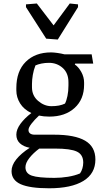

<svg xmlns="http://www.w3.org/2000/svg" viewBox="-20 -835 565 1079"><path d="M402.3 -477.5 400.4 -472.7Q421.4 -458.5 437 -430.2Q452.6 -401.9 452.6 -371.1V-358.9Q452.6 -276.9 399.2 -228.3Q345.7 -179.7 257.3 -179.7Q225.6 -179.7 199.2 -185.5Q172.9 -161.1 156.5 -139.4Q140.1 -117.7 140.1 -104.5Q140.1 -91.8 149.2 -85Q158.2 -78.1 174.8 -78.1H284.2Q400.4 -78.1 458.3 -44.4Q516.1 -10.7 516.1 61.5Q516.1 140.6 448.5 181.9Q380.9 223.1 256.3 223.1Q147.9 223.1 96.4 200.2Q44.9 177.2 44.9 126.5Q44.9 93.8 71.5 60.5Q98.1 27.3 147 -4.4Q111.8 -11.2 91.8 -29.8Q71.8 -48.3 71.8 -78.6Q71.8 -107.4 95 -139.2Q118.2 -170.9 156.2 -199.7Q114.3 -219.7 93 -253.9Q71.8 -288.1 71.8 -327.1V-339.8Q71.8 -435.5 125 -488Q178.2 -540.5 267.1 -540.5Q281.2 -540.5 303 -537.4Q324.7 -534.2 341.8 -529.8H495.1L503.9 -477.5ZM200.7 0Q166.5 25.4 144.8 53.2Q123 81.1 123 105Q123 139.6 158.9 152.1Q194.8 164.6 285.6 164.6Q323.2 164.6 361.6 158.4Q399.9 152.3 429.7 139.6Q438 127.9 442.9 111.6Q447.8 95.2 447.8 78.6Q447.8 34.2 412.4 17.1Q377 0 290 0ZM364.7 -373Q364.7 -424.3 332.5 -453.1Q300.3 -481.9 255.4 -481.9Q232.9 -481.9 212.9 -477.8Q192.9 -473.6 179.2 -467.3Q168.9 -440.9 164.3 -413.6Q159.7 -386.2 159.7 -363.3V-344.7Q159.7 -297.4 194.3 -267.8Q229 -238.3 269 -238.3Q292.5 -238.3 311.3 -241.9Q330.1 -245.6 345.2 -252.9Q353.5 -268.6 359.1 -295.7Q364.7 -322.8 364.7 -354.5ZM126 -810.5 187 -815.4 281.2 -692.4 372.1 -815.4 418.5 -810.5V-794.9L304.7 -612.8L239.7 -617.7L126 -794.9Z"/></svg>

Font: Noticia Text
Style: Regular
Weight: 400
Designer: JM Sole
Foundry: JM Sole
Version: Version 1.003